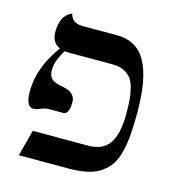

<svg xmlns="http://www.w3.org/2000/svg" viewBox="-88 -631 650 708"><g transform="rotate(15 237.0 -277.5)"><path d="M390.1 -248Q390.1 -279.8 388.4 -301.8Q386.7 -323.7 381.1 -346.4Q375.5 -369.1 365.2 -382.6Q355 -396 337.2 -404.5Q319.3 -413.1 293.9 -413.1H127.9Q121.6 -413.1 110.8 -414.1Q83 -369.6 83 -335.9Q83 -312.5 94.5 -301.8Q106 -291 140.1 -285.2Q187 -276.4 187 -240.2Q187 -192.9 164.1 -192.9H107.9Q97.2 -192.9 80.6 -186Q64 -179.2 54.2 -179.2Q24.9 -179.2 24.9 -237.8Q24.9 -329.1 90.8 -418.9L91.3 -419.4Q59.1 -432.6 59.1 -475.1Q59.1 -495.1 63.5 -510.5Q67.9 -525.9 74.2 -533.9Q80.6 -542 86.9 -547.1Q93.3 -552.2 97.7 -553.7L102.1 -555.2Q109.4 -521 149.9 -521H282.2Q358.4 -521 393.3 -457.5Q428.2 -394 428.2 -265.1Q428.2 -216.8 425.5 -182.4Q422.9 -147.9 415.3 -116.2Q407.7 -84.5 394.3 -64.2Q380.9 -43.9 359.6 -28.8Q338.4 -13.7 307.9 -6.8Q277.3 0 235.8 0H46.9L73.2 -100.1H283.2Q340.3 -100.1 365.2 -136.5Q390.1 -172.9 390.1 -248Z"/></g></svg>

Font: Linux Biolinum
Style: Regular
Weight: 400
Designer: Philipp H. Poll
Foundry: Philipp H. Poll
Version: Version 0.6.4